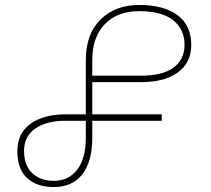

<svg xmlns="http://www.w3.org/2000/svg" viewBox="-20 -744 851 774"><path d="M50 -135Q50 -207 103 -245Q156 -283 243 -283H326V-502Q326 -607 385.5 -665.5Q445 -724 541 -724Q640 -724 695.5 -683Q751 -642 751 -563Q751 -491 697 -452Q643 -413 550 -413H352V-283H632V-257H352V-189Q352 -93 312 -41.5Q272 10 197 10Q129 10 89.5 -26Q50 -62 50 -135ZM550 -439Q636 -439 680 -472Q724 -505 724 -563Q724 -626 678 -662.5Q632 -699 541 -699Q453 -699 402.5 -646.5Q352 -594 352 -502V-439ZM326 -189V-257H242Q167 -257 122 -225.5Q77 -194 77 -136Q77 -77 110 -46Q143 -15 197 -15Q257 -15 291.5 -60.5Q326 -106 326 -189Z"/></svg>

Font: Noto Sans Georgian Thin
Style: Regular
Weight: 250
Designer: Monotype Design team
Foundry: Monotype Imaging Inc.
Version: Version 1.000